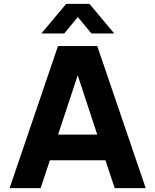

<svg xmlns="http://www.w3.org/2000/svg" viewBox="-20 -980 809 1000"><path d="M191.6 0H30L282 -740H486.6L739 0H577.4L529.2 -145.2H239.8ZM384.8 -587.8 282.4 -278.8H486.6ZM314.6 -805.8H195.6L325 -960H445.6L575 -805.8H456L385.4 -891.2Z"/></svg>

Font: Be Vietnam Pro Variable Thin
Style: Regular
Weight: 100
Designer: Lam Bao, Tony Le, Vietanh Nguyen
Foundry: Yellow Type Foundry
Version: Version 1.002